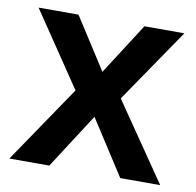

<svg xmlns="http://www.w3.org/2000/svg" viewBox="-66 -610 692 677"><g transform="rotate(10 280.0 -271.0)"><path d="M198 -277 10 0H153L280 -197L407 0H550L360 -277L541 -542H398L280 -358L162 -542H19Z"/></g></svg>

Font: Noto Sans Arabic UI SmBd
Style: Regular
Weight: 600
Designer: Monotype Design Team, Nadine Chahine and Nizar Qandah
Foundry: Monotype Imaging Inc.
Version: Version 2.010